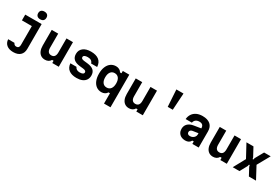

<svg xmlns="http://www.w3.org/2000/svg" viewBox="120 -2409 6060 4156"><g transform="rotate(30 3150.0 -330.5)"><path d="M118 -615H528V4Q528 107 467.5 163Q407 219 295 219Q191 219 130.5 170Q70 121 64 31H221Q233 57 251 70Q269 83 294 83Q329 83 347.5 62Q366 41 366 3V-471H118ZM447 -688Q398 -688 371 -713Q344 -738 344 -784Q344 -830 371 -855Q398 -880 447 -880Q497 -880 523.5 -855Q550 -830 550 -784Q550 -738 523.5 -713Q497 -688 447 -688Z M1311 -615V0H1149V-56H1112Q1092 -20 1056 -0.5Q1020 19 973 19Q912 19 869 -10Q826 -39 803 -93.5Q780 -148 780 -225V-615H942V-264Q942 -199 968 -165.5Q994 -132 1045 -132Q1097 -132 1123 -165.5Q1149 -199 1149 -264V-615Z M1643 -191Q1657 -157 1686.5 -138.5Q1716 -120 1762 -120Q1811 -120 1837 -134.5Q1863 -149 1863 -177Q1863 -200 1844.5 -212.5Q1826 -225 1787 -230L1698 -240Q1594 -252 1543.5 -298.5Q1493 -345 1493 -429Q1493 -524 1562.5 -579Q1632 -634 1755 -634Q1885 -634 1956 -577.5Q2027 -521 2033 -411H1882Q1871 -452 1839 -473.5Q1807 -495 1754 -495Q1702 -495 1675 -480Q1648 -465 1648 -436Q1648 -414 1666 -401.5Q1684 -389 1723 -384L1812 -374Q1917 -362 1967.5 -316Q2018 -270 2018 -186Q2018 -122 1987.5 -76Q1957 -30 1899.5 -5.5Q1842 19 1761 19Q1637 19 1568 -34.5Q1499 -88 1491 -191Z M2557 200V-58H2520Q2502 -24 2465 -4Q2428 16 2383 16Q2309 16 2254 -23.5Q2199 -63 2169 -135.5Q2139 -208 2139 -307Q2139 -407 2169 -479.5Q2199 -552 2254 -591.5Q2309 -631 2383 -631Q2428 -631 2465 -611.5Q2502 -592 2520 -557H2557V-615H2719V200ZM2431 -128Q2496 -128 2532 -175.5Q2568 -223 2568 -308Q2568 -393 2532 -440Q2496 -487 2431 -487Q2367 -487 2331 -439.5Q2295 -392 2295 -307Q2295 -222 2331 -175Q2367 -128 2431 -128Z M3411 -615V0H3249V-56H3212Q3192 -20 3156 -0.5Q3120 19 3073 19Q3012 19 2969 -10Q2926 -39 2903 -93.5Q2880 -148 2880 -225V-615H3042V-264Q3042 -199 3068 -165.5Q3094 -132 3145 -132Q3197 -132 3223 -165.5Q3249 -199 3249 -264V-615Z M3761 -848H3939L3913 -428H3787Z M4661 -389V-268L4514 -246Q4482 -241 4464.5 -223.5Q4447 -206 4447 -180Q4447 -152 4465.5 -135.5Q4484 -119 4519 -119Q4556 -119 4585.5 -135Q4615 -151 4632.5 -177.5Q4650 -204 4650 -236V-390Q4650 -441 4623.5 -467.5Q4597 -494 4543 -494Q4507 -494 4479 -482Q4451 -470 4434 -447.5Q4417 -425 4411 -393H4255Q4262 -468 4299 -522Q4336 -576 4398.5 -605Q4461 -634 4544 -634Q4672 -634 4740 -574.5Q4808 -515 4808 -402V0H4650V-61H4613Q4595 -24 4561 -4.5Q4527 15 4473 15Q4417 15 4374 -7.5Q4331 -30 4307 -70.5Q4283 -111 4283 -164Q4283 -245 4333.5 -295Q4384 -345 4479 -360Z M5511 -615V0H5349V-56H5312Q5292 -20 5256 -0.5Q5220 19 5173 19Q5112 19 5069 -10Q5026 -39 5003 -93.5Q4980 -148 4980 -225V-615H5142V-264Q5142 -199 5168 -165.5Q5194 -132 5245 -132Q5297 -132 5323 -165.5Q5349 -199 5349 -264V-615Z M5659 0 5820 -295 5647 -615H5822L5934 -407L5945 -367H5962L5972 -407L6088 -615H6253L6079 -303L6241 0H6063L5964 -184L5954 -224H5937L5927 -184L5827 0Z"/></g></svg>

Font: Martian Mono
Style: Bold
Weight: 700
Designer: Roman Shamin
Foundry: Evil Martians
Version: Version 1.000